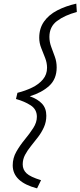

<svg xmlns="http://www.w3.org/2000/svg" viewBox="-20 -796 443 1057"><path d="M50 114Q50 74 70 39Q90 4 116.5 -28Q143 -60 163 -91Q183 -122 183 -153Q183 -194 149 -216Q115 -238 68 -251L76 -285Q120 -296 157 -314Q194 -332 216.5 -359Q239 -386 239 -423Q239 -450 228.5 -477Q218 -504 207 -531.5Q196 -559 196 -588Q196 -640 222.5 -677.5Q249 -715 295.5 -739Q342 -763 400 -776L403 -730Q336 -712 294 -680.5Q252 -649 252 -593Q252 -565 262 -538Q272 -511 282 -483.5Q292 -456 292 -425Q292 -361 251 -323.5Q210 -286 144 -266Q187 -251 211 -225.5Q235 -200 235 -159Q235 -125 222 -96Q209 -67 189.5 -41.5Q170 -16 150.5 8Q131 32 118 56.5Q105 81 105 109Q105 138 126 158Q147 178 206 196L184 241Q50 206 50 114Z"/></svg>

Font: Radio Canada Light
Style: Italic
Weight: 300
Italic angle: -12°
Designer: Charles Daoud, Etienne Aubert Bonn, Alexandre Saumier Demers, Jacques Le Bailly
Foundry: Radio-Canada
Version: Version 2.104; ttfautohint (v1.8.4.7-5d5b);gftools[0.9.28.de